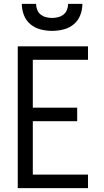

<svg xmlns="http://www.w3.org/2000/svg" viewBox="-20 -975 540 995"><path d="M72 0V-735H436V-665H150V-417H380V-347H150V-70H436V0ZM250 -815Q220 -815 190.5 -822.5Q161 -830 138 -849Q115 -868 104 -896.5Q93 -925 93 -955H167Q167 -939 173 -924Q179 -909 191 -899.5Q203 -890 218.5 -886Q234 -882 250 -882Q266 -882 281.5 -886Q297 -890 309 -899.5Q321 -909 327 -924Q333 -939 333 -955H407Q407 -925 396 -896.5Q385 -868 362 -849Q339 -830 309.5 -822.5Q280 -815 250 -815Z"/></svg>

Font: Iosevka Fuck
Style: Regular
Weight: 400
Monospace: yes
Designer: Belleve Invis
Foundry: Belleve Invis
Version: Version 28.0.7; ttfautohint (v1.8.3)